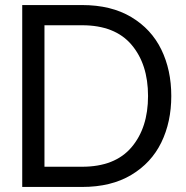

<svg xmlns="http://www.w3.org/2000/svg" viewBox="-20 -740 736 760"><path d="M68 -720H305Q420 -720 499.5 -672.5Q579 -625 618.5 -544Q658 -463 658 -360Q658 -257 618.5 -176Q579 -95 499.5 -47.5Q420 0 305 0H68ZM305 -80Q435 -80 500.5 -157Q566 -234 566 -360Q566 -486 500.5 -563Q435 -640 305 -640H156V-80Z"/></svg>

Font: Aspekta 400
Style: Regular
Weight: 400
Designer: Ivo Dolenc
Version: Version 2.000